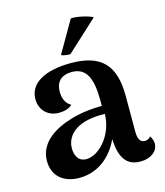

<svg xmlns="http://www.w3.org/2000/svg" viewBox="-111 -819 784 913"><g transform="rotate(-15 281.0 -362.0)"><path d="M430 -710C419 -719 353 -737 323 -733L233 -577C240 -572 263 -569 277 -569ZM542 -94C535 -83 522 -79 514 -79C491 -79 480 -97 480 -132V-311C480 -464 414 -528 268 -528C142 -528 61 -485 61 -405C61 -355 96 -314 154 -314C179 -314 205 -321 219 -336C190 -351 182 -383 182 -409C182 -466 218 -486 261 -486C333 -486 358 -429 358 -319V-293C316 -293 263 -289 210 -274C122 -249 38 -199 38 -107C38 -32 91 10 167 10C259 10 328 -47 365 -128C369 -27 406 10 468 10C521 10 555 -19 555 -55C555 -66 551 -81 542 -94ZM228 -68C184 -64 168 -99 168 -135C168 -179 195 -213 235 -232C270 -249 320 -254 362 -253C361 -152 288 -72 228 -68Z"/></g></svg>

Font: Arima Koshi ExtraBold
Style: Regular
Weight: 800
Designer: Joana Correia and Natanael Gama
Foundry: NDISCOVER
Version: Version 1.019;PS 001.019;hotconv 1.0.88;makeotf.lib2.5.64775